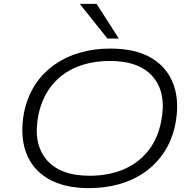

<svg xmlns="http://www.w3.org/2000/svg" viewBox="-20 -964 996 992"><path d="M440 8Q311 8 228 -41Q145 -90 113.5 -179Q82 -268 105 -387Q123 -468 163 -528.5Q203 -589 262.5 -630.5Q322 -672 394.5 -692.5Q467 -713 551 -713Q681 -713 763 -664Q845 -615 877 -526Q909 -437 885 -318Q868 -238 827.5 -177Q787 -116 728 -74.5Q669 -33 596 -12.5Q523 8 440 8ZM443 -56Q538 -56 614 -87Q690 -118 741.5 -179.5Q793 -241 812 -333Q842 -481 772 -565Q702 -649 548 -649Q453 -649 377 -618Q301 -587 250 -525.5Q199 -464 179 -373Q149 -225 219 -140.5Q289 -56 443 -56ZM535 -765 392 -944H479L594 -765Z"/></svg>

Font: Nunito Sans 10pt Expanded Light
Style: Italic
Weight: 300
Width: 7
Italic angle: -9°
Designer: Vernon Adams
Foundry: Vernon Adams
Version: Version 3.101;gftools[0.9.27]